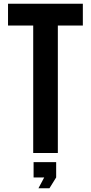

<svg xmlns="http://www.w3.org/2000/svg" viewBox="-20 -820 487 1029"><path d="M158 0V-683H23V-800H424V-683H290V0ZM160 131V49H281V131L245 189H186L217 131Z"/></svg>

Font: Big Shoulders Text ExtraBold
Style: Regular
Weight: 800
Designer: Patric King
Foundry: XO Type Co
Version: Version 1.000; ttfautohint (v1.8.2)